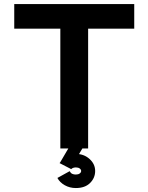

<svg xmlns="http://www.w3.org/2000/svg" viewBox="-20 -743 743 961"><path d="M421.1 0V-599.6H651.9V-722.7H51.3V-599.6H282V0ZM267.3 147.7Q279.3 170.2 304.3 184.2Q329.3 198.2 359.6 198.2Q405.5 198.2 430.9 172.9Q456.3 147.5 456.3 112.8Q456.3 77.9 428.1 52.6Q399.9 27.3 359.6 27.3Q329.8 27.3 310.2 41.4Q290.5 55.4 278.3 73.2L336.4 103.5Q340.3 99.1 346.7 97Q353 95 359.6 95Q371.8 95 379 100.3Q386.2 105.7 386.2 112.8Q386.2 119.9 379 125.2Q371.8 130.6 359.6 130.6Q349.6 130.6 341.8 127.2Q334 123.8 328.6 113.8ZM322 0 278.8 73.7 336.4 103.5 338.4 90.3 392.3 0Z"/></svg>

Font: Giphurs
Style: Regular
Weight: 400
Version: Version 2.010